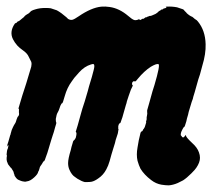

<svg xmlns="http://www.w3.org/2000/svg" viewBox="-53 -514 639 578"><path d="M252 -494Q264 -495 277 -493Q306 -489 333 -466Q345 -456 348 -455Q355 -451 365 -456L368 -457L367 -456Q366 -454 367 -454Q370 -453 375 -457L378 -458V-457Q379 -457 384 -461Q387 -463 387 -462Q387 -461 389 -462.5Q391 -464 392 -464Q393 -464 395 -465Q397 -466 397 -466Q401 -465 415 -472Q417 -473 419.5 -475Q422 -477 422 -477L423 -478Q423 -478 423.5 -478.5Q424 -479 424 -479L425 -480Q427 -481 427.5 -481.5Q428 -482 430 -483Q431 -483 431.5 -483.5Q432 -484 431.5 -484Q431 -484 431.5 -484.5Q432 -485 432 -485Q435 -485 437 -486Q439 -487 438.5 -487.5Q438 -488 441 -488.5Q444 -489 446 -490L449 -491L447 -492L446 -494H449Q464 -495 480 -492Q490 -489 498 -486L502 -483H501L506 -478Q507 -477 507.5 -476.5Q508 -476 508 -476Q508 -475 513 -471Q518 -467 522 -465Q526 -464 530 -460Q534 -456 536.5 -455Q539 -454 543 -449Q565 -422 566 -381Q567 -352 556 -316Q553 -305 549 -290Q547 -285 544 -275Q541 -265 533 -236Q530 -227 529 -223Q528 -219 527.5 -216.5Q527 -214 524 -207Q521 -197 515 -177Q513 -167 511.5 -163Q510 -159 508 -149Q503 -132 502 -132Q500 -132 497 -126Q496 -123 495 -122Q492 -117 491 -110L492 -104L493 -105L494 -106V-104Q494 -102 496 -101Q498 -100 499.5 -100.5Q501 -101 504 -105L507 -108Q507 -107 507 -105Q508 -100 525 -84Q541 -70 546 -55Q549 -47 549 -39Q549 -25 538 -9Q535 -4 523 8Q509 22 498 29Q489 34 482 37Q468 43 455 44Q446 44 433 42Q416 39 402 28Q381 12 370 -6Q365 -16 361 -30Q357 -48 361 -70Q364 -91 370 -114Q372 -119 373 -118Q374 -118 375 -119Q377 -121 378 -124Q378 -126 379 -125L382 -130L383 -132L387 -145V-146Q386 -147 387.5 -151Q389 -155 388.5 -157.5Q388 -160 389.5 -166Q391 -172 390 -177V-182L392 -189Q394 -196 396 -203Q399 -213 406 -239Q410 -252 412 -258Q430 -319 424 -321Q418 -323 401 -313Q381 -300 362 -277Q360 -274 357 -271Q354 -268 353 -269Q351 -270 348 -269Q345 -267 344.5 -263Q344 -259 346 -258Q347 -257 346.5 -255.5Q346 -254 341 -244Q334 -225 329 -209Q328 -203 326 -198Q322 -183 318 -170Q317 -166 315.5 -161Q314 -156 313 -154Q310 -143 308 -143Q305 -143 303 -134V-125V-126L304 -124Q303 -122 302.5 -117Q302 -112 300 -107Q294 -90 293 -83Q292 -80 288 -67Q282 -48 277 -29Q273 -15 267 -4Q258 13 243 23Q232 31 223 33Q218 34 211.5 34Q205 34 202 34Q193 32 180 24Q176 21 173 19Q163 13 156 -3Q152 -12 152 -23Q152 -36 160 -62Q162 -72 165 -81Q167 -90 169 -91Q172 -93 175 -99Q179 -114 176 -116L175 -117L177 -124Q179 -131 181 -137Q187 -157 191 -173Q193 -179 195 -187Q201 -204 211 -239Q213 -248 215 -254Q225 -286 229 -303Q233 -318 229 -321Q227 -322 221 -320Q201 -314 185 -296Q182 -292 178 -288Q171 -281 163 -269Q149 -250 142 -225Q136 -203 134 -203Q132 -203 130 -198Q129 -197 126.5 -189Q124 -181 121.5 -177Q119 -173 117.5 -168Q116 -163 115 -156Q115 -147 116 -146Q118 -145 113 -131Q111 -123 109 -116.5Q107 -110 105.5 -106Q104 -102 102 -95Q100 -88 97 -78.5Q94 -69 93 -65Q92 -61 89.5 -53.5Q87 -46 85 -41Q82 -31 80 -29Q78 -29 76.5 -26Q75 -23 73 -20Q67 -13 66 -7Q65 -3 64 -0.5Q63 2 62 3Q61 10 50 20Q38 31 28 32Q25 33 23 33H22Q23 33 18.5 32.5Q14 32 10 30.5Q6 29 4 28Q-2 26 -7 18Q-8 16 -8.5 16Q-9 16 -9 14.5Q-9 13 -9.5 12.5Q-10 12 -10 11Q-10 10 -10.5 9.5Q-11 9 -11 8.5Q-11 8 -11.5 7Q-12 6 -12 5Q-11 5 -14 0Q-17 -5 -19 -8Q-21 -9 -22.5 -11.5Q-24 -14 -26 -16Q-28 -18 -28 -19Q-28 -19 -28.5 -19Q-29 -19 -29 -20Q-29 -21 -30 -23Q-35 -32 -32 -46L-33 -47Q-33 -47 -33 -50L-32 -59L-31 -64L-30 -65Q-27 -75 -28 -77Q-29 -78 -30.5 -75Q-32 -72 -32.5 -72Q-33 -72 -28 -87L-22 -108Q-21 -108 -21 -111Q-18 -124 -14 -131Q-13 -133 -11 -137Q-5 -146 -5 -148Q-5 -149 -3 -154.5Q-1 -160 0 -162Q6 -167 4 -175Q4 -177 4 -180Q5 -185 3 -187Q2 -187 3 -189Q4 -193 14 -226Q20 -245 26 -263Q37 -299 41 -313Q43 -322 41 -328Q40 -331 37.5 -335Q35 -339 33 -344Q29 -353 18 -361Q5 -370 -1 -377Q-9 -386 -14 -396Q-25 -418 -9 -442Q-6 -446 -6 -444Q-4 -444 -1 -448Q2 -451 2 -450Q2 -449 6 -452Q9 -455 14.5 -459Q20 -463 20.5 -464.5Q21 -466 27 -470Q35 -474 38 -478Q40 -482 54 -486Q67 -490 83 -490Q95 -490 100 -489Q110 -486 118 -483Q131 -476 147 -462Q150 -459 152 -457Q159 -453 165 -454.5Q171 -456 184 -465Q222 -491 252 -494Z"/></svg>

Font: TT2020 Style B
Style: Italic
Weight: 400
Italic angle: -15°
Version: Version 0.2.000